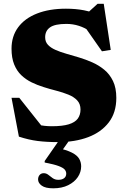

<svg xmlns="http://www.w3.org/2000/svg" viewBox="-20 -737 669 1016"><path d="M515.5 -652 432.5 -659 496.5 -717H529L566 -473L519.5 -465.5L410 -622L455.5 -571.5Q429.5 -590 397.8 -600.2Q366 -610.5 331.5 -610.5Q270.5 -610.5 244.8 -592.2Q219 -574 219 -540Q219 -515.5 233.8 -499.8Q248.5 -484 274 -472.8Q299.5 -461.5 331.5 -452.5Q363.5 -443.5 398 -433Q433 -422.5 467.8 -407.2Q502.5 -392 531.5 -368.2Q560.5 -344.5 578 -308.2Q595.5 -272 595.5 -219Q595.5 -141.5 555.8 -89.5Q516 -37.5 446.5 -11.2Q377 15 286.5 15Q227 15 179.2 9Q131.5 3 80 -14L41 -219.5H82L244 -15.5L105.5 -106Q147 -85.5 180.8 -77.2Q214.5 -69 254 -69Q310.5 -69 343.8 -79.2Q377 -89.5 391.5 -109.2Q406 -129 406 -157.5Q406 -187 388.5 -205.8Q371 -224.5 342 -236.2Q313 -248 278.8 -256.8Q244.5 -265.5 211.5 -276Q178.5 -286 147.8 -301Q117 -316 93 -338.8Q69 -361.5 55 -396Q41 -430.5 41 -479.5Q41 -545 76 -592.5Q111 -640 176 -665.5Q241 -691 329 -691Q381 -691 424.8 -682.5Q468.5 -674 515.5 -652ZM261.5 259.5Q220.5 259.5 201 245.5Q181.5 231.5 181.5 212.5Q181.5 198.5 189.5 189Q197.5 179.5 211.5 179.5Q225 179.5 235.8 188.2Q246.5 197 259 205.8Q271.5 214.5 288.5 214.5Q308 214.5 319.2 206Q330.5 197.5 330.5 181.5Q330.5 170.5 322.8 160.8Q315 151 290.8 141.8Q266.5 132.5 216.5 123V115L313.5 -24.5H368L274.5 108L278 44.5Q332 56 360.2 70.5Q388.5 85 399 103.2Q409.5 121.5 409.5 143Q409.5 173.5 391.8 200Q374 226.5 340.8 243Q307.5 259.5 261.5 259.5Z"/></svg>

Font: Newsreader 16pt 16pt ExtraBold
Style: Regular
Weight: 800
Version: Version 1.003